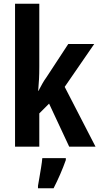

<svg xmlns="http://www.w3.org/2000/svg" viewBox="-20 -780 528 1021"><path d="M189 -426Q189 -388 187.5 -359.5Q186 -331 183 -296H184Q198 -322 206 -336.5Q214 -351 227 -369L343 -546H481L324 -318L488 0H348L241 -229L189 -177V0H60V-760H189ZM330 71Q317 108 300 147Q283 186 265 221H182V208Q185 191 189.5 164.5Q194 138 198.5 110.5Q203 83 205 61H330Z"/></svg>

Font: Noto Sans Gujarati ExtraCondensed
Style: Bold
Weight: 700
Width: 2
Designer: Jelle Bosma - Monotype Design Team, Universal Thirst
Foundry: Monotype Imaging Inc.
Version: Version 2.106; ttfautohint (v1.8.4.7-5d5b)